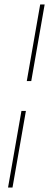

<svg xmlns="http://www.w3.org/2000/svg" viewBox="-20 -740 220 860"><path d="M100 -377 160 -720H180L120 -377ZM16 100 76 -243H96L36 100Z"/></svg>

Font: DM Sans 11pt Thin
Style: Italic
Weight: 250
Italic angle: -10°
Version: Version 4.004;gftools[0.9.30]